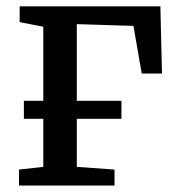

<svg xmlns="http://www.w3.org/2000/svg" viewBox="-20 -575 555 595"><path d="M356.3 -262.6V-206.8H54V-262.6ZM40.9 -555.3H477L482 -347.1H419.2L393.5 -494.8L218 -500.2V-57.9L334.9 -49.5V0H38.9V-49.5L114.2 -57.9V-492.2L40.9 -506.5Z"/></svg>

Font: Merriweather 7pt Light
Style: Regular
Weight: 300
Designer: Eben Sorkin
Foundry: Eben Sorkin
Version: Version 2.200;gftools[0.9.31]